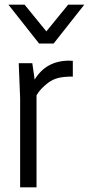

<svg xmlns="http://www.w3.org/2000/svg" viewBox="-20 -800 380 820"><path d="M136 0H66V-380L60 -530H118L128 -460Q177 -541 276 -541L291 -540V-473Q252 -473 228.5 -467Q205 -461 185 -446Q151 -420 136 -393ZM209 -614H147L16 -780H85L178 -666L271 -780H340Z"/></svg>

Font: Tanohe Sans
Style: Regular
Weight: 400
Designer: Village Type and Design LLC & Cristiano Sobral
Foundry: Cooper Hewitt Smithsonian Design Museum
Version: Version 1.00;September 29, 2021;FontCreator 13.0.0.2655 64-b